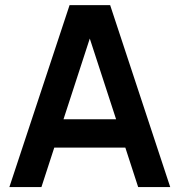

<svg xmlns="http://www.w3.org/2000/svg" viewBox="-20 -741 711 760"><path d="M416 -720.7 653.8 -0.5H526.9L476.1 -156.7H194.8L144 -0.5H17.1L255.4 -720.7ZM231.4 -269H439.5L335.4 -588.4Z"/></svg>

Font: Vela Sans Bd
Style: Bold
Weight: 700
Designer: Principal design: Mikhail Sharanda - project Manrope.
Design modification: Ravid Balaliev
Foundry: Mikhail Sharanda
Version: Version 1.001